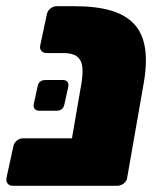

<svg xmlns="http://www.w3.org/2000/svg" viewBox="-29 -599 504 619"><path d="M12 0Q1 0 -4.5 -7.5Q-10 -15 -8 -26L14 -127Q16 -138 25 -145.5Q34 -153 45 -153H383L356 -25Q354 -14 344.5 -7Q335 0 324 0ZM201 0Q190 0 184.5 -7.5Q179 -15 181 -26L234 -333Q239 -366 236 -386.5Q233 -407 218.5 -417.5Q204 -428 175 -428H121Q110 -428 104 -435.5Q98 -443 101 -454L122 -553Q124 -564 133.5 -571.5Q143 -579 154 -579H212Q281 -579 328.5 -565Q376 -551 403.5 -521.5Q431 -492 438.5 -444Q446 -396 434 -329L381 -26Q380 -15 370 -7.5Q360 0 349 0ZM98 -242Q88 -242 83 -248Q78 -254 80 -264L92 -319Q95 -341 118 -341H174Q184 -341 188.5 -335Q193 -329 191 -319L179 -264Q175 -242 153 -242Z"/></svg>

Font: Rubik ExtraBold
Style: Italic
Weight: 800
Italic angle: -12°
Designer: Hubert and Fischer
Foundry: Hubert and Fischer
Version: Version 2.300;gftools[0.9.30]